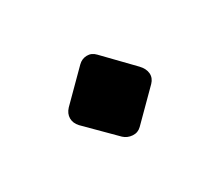

<svg xmlns="http://www.w3.org/2000/svg" viewBox="-50 -379 429 375"><g transform="rotate(-30 164.0 -192.0)"><path d="M184.4 -109.7Q176.2 -101.6 164.7 -102.4Q153.1 -103.2 145 -110.7L83.5 -172.2Q75 -181.4 75 -192.1Q75 -202.9 83.5 -212L145 -273.5Q153.1 -281.6 164.2 -281.9Q175.2 -282.2 183.4 -273.5L243 -212Q252.7 -201.9 253.6 -190.9Q254.4 -180 245.9 -171.2Z"/></g></svg>

Font: Rubik Light
Style: Regular
Weight: 300
Designer: Hubert and Fischer
Foundry: Hubert and Fischer
Version: Version 2.300;gftools[0.9.30]